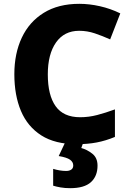

<svg xmlns="http://www.w3.org/2000/svg" viewBox="-20 -744 683 1004"><path d="M394 -583Q316 -583 273 -522Q230 -461 230 -355Q230 -246 271 -188.5Q312 -131 399 -131Q444 -131 488 -142.5Q532 -154 581 -172V-28Q533 -8 485.5 1Q438 10 382 10Q268 10 196 -36Q124 -82 89.5 -164Q55 -246 55 -356Q55 -464 94 -547Q133 -630 209 -677Q285 -724 395 -724Q447 -724 502.5 -711.5Q558 -699 609 -674L556 -538Q516 -556 476 -569.5Q436 -583 394 -583ZM490 122Q490 177 455.5 208.5Q421 240 347 240Q319 240 296.5 236Q274 232 258 227V139Q274 144 292 147Q310 150 326 150Q342 150 352.5 143Q363 136 363 121Q363 103 346 91Q329 79 287 72L321 0H416L405 30Q435 38 462.5 59.5Q490 81 490 122Z"/></svg>

Font: Noto Sans Gujarati ExtraBold
Style: Regular
Weight: 800
Designer: Jelle Bosma - Monotype Design Team, Universal Thirst
Foundry: Monotype Imaging Inc.
Version: Version 2.106; ttfautohint (v1.8.4.7-5d5b)